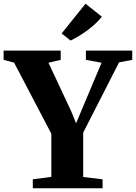

<svg xmlns="http://www.w3.org/2000/svg" viewBox="-40 -1016 734 1036"><path d="M237 -61.5V-294.5L36 -678L-20.5 -693V-743H287.5V-693L221.5 -677.5L344.5 -415L370.5 -350.5L397.5 -415L508 -677.5L423.5 -693V-743H673.5V-693L602.5 -679.5L409 -300.5V-61L513.5 -48.5V0H137V-48.5ZM340.5 -797.5 292.5 -835.5 421.5 -996 509.5 -926Q494.5 -906.5 474.5 -888Q454.5 -869.5 431.8 -852.8Q409 -836 386 -821.8Q363 -807.5 341.5 -797.5Z"/></svg>

Font: Merriweather 60pt ExtraBold
Style: Regular
Weight: 800
Version: Version 2.100